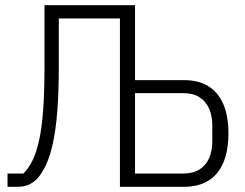

<svg xmlns="http://www.w3.org/2000/svg" viewBox="-20 -718 941 738"><path d="M9 0V-51H70Q90 -71 105 -101.5Q120 -132 130.5 -179.5Q141 -227 146 -297Q151 -367 151 -466V-698H499V-410H687Q743 -410 781 -386.5Q819 -363 838.5 -317.5Q858 -272 858 -205Q858 -139 838.5 -93Q819 -47 781 -23.5Q743 0 687 0H441V-647H206V-463Q206 -367 200.5 -294.5Q195 -222 184 -170.5Q173 -119 157 -84.5Q141 -50 121 -29Q105 -14 88 -7Q71 0 45 0ZM499 -51H685Q722 -51 746.5 -66.5Q771 -82 783.5 -109.5Q796 -137 796 -174V-237Q796 -273 783.5 -301Q771 -329 746.5 -344.5Q722 -360 685 -360H499Z"/></svg>

Font: IBM Plex Sans Condensed Light
Style: Regular
Weight: 300
Width: 3
Designer: Mike Abbink, Paul van der Laan, Pieter van Rosmalen
Foundry: Bold Monday
Version: Version 3.201